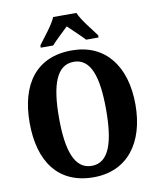

<svg xmlns="http://www.w3.org/2000/svg" viewBox="-99 -1009 908 1096"><g transform="rotate(-10 354.5 -460.5)"><path d="M185 -784V-771H257C278 -796 324 -837 352 -865C378 -839 430 -792 448 -771H520V-784C493 -822 438 -886 420 -931H285C267 -886 212 -822 185 -784ZM355 10C551 10 661 -137 661 -358C661 -580 551 -725 356 -725C148 -725 48 -580 48 -359C48 -137 148 10 355 10ZM355 -56C256 -56 218 -168 218 -358C218 -548 256 -659 356 -659C455 -659 491 -548 491 -358C491 -168 455 -56 355 -56Z"/></g></svg>

Font: Noto Serif Myanmar Condensed ExtraBold
Style: Regular
Weight: 800
Width: 3
Designer: Ben Mitchell and the Monotype Design Team
Foundry: Monotype Imaging Inc.
Version: Version 2.106